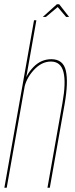

<svg xmlns="http://www.w3.org/2000/svg" viewBox="-40 -880 351 900"><path d="M-19.5 0H-8.5L130.5 -785H119.5ZM182.5 0H193.5L263 -392.5Q281 -496 268.5 -549.2Q256 -602.5 200.5 -602.5Q152 -602.5 116 -565Q80 -527.5 72 -482.5L73 -463Q81 -510.5 117.8 -551Q154.5 -591.5 198.5 -591.5Q245 -591.5 257.5 -542.2Q270 -493 252.5 -396ZM160.5 -800.5H175L230.5 -847L270 -800.5H284L237.5 -860H226.5Z"/></svg>

Font: Anybody Thin Condensed
Style: Italic
Weight: 100
Width: 3
Italic angle: -10°
Version: Version 1.113;gftools[0.9.25]